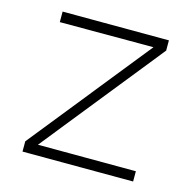

<svg xmlns="http://www.w3.org/2000/svg" viewBox="-83 -603 683 687"><g transform="rotate(15 258.0 -260.0)"><path d="M67 -521 461 -520V-482L105 -38L468 -37V1L58 0V-38L414 -482H67Z"/></g></svg>

Font: Montserrat arm2 ExtraLight
Style: Regular
Weight: 275
Designer: Julieta Ulanovsky
Foundry: Julieta Ulanovsky
Version: Version 6.000